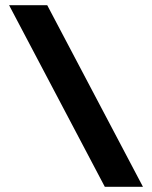

<svg xmlns="http://www.w3.org/2000/svg" viewBox="-20 -720 586 740"><path d="M15 -700 384 0H531L162 -700Z"/></svg>

Font: Jost
Style: Bold
Weight: 700
Version: Version 3.710